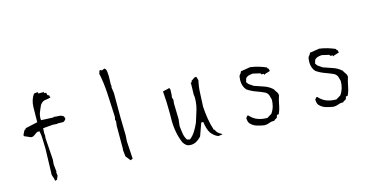

<svg xmlns="http://www.w3.org/2000/svg" viewBox="-70 -1029 2661 1360"><g transform="rotate(-15 1260.5 -349.0)"><path d="M316.9 -397.9V-399.9H321.3Q337.9 -399.9 346.4 -399.4Q355 -398.9 356.7 -398.9Q358.4 -398.9 360.8 -399.4Q370.1 -401.9 378.4 -413.6L380.9 -418L376 -436Q360.4 -448.7 342.5 -448.7Q324.7 -448.7 305.7 -452.1L300.3 -448.7L211.9 -452.6Q210.9 -461.4 210.9 -464.8Q210.9 -468.3 211.2 -472.9Q211.4 -477.5 212.4 -484.4Q214.4 -498 219.7 -510.7Q229.5 -536.1 240.2 -558.1L249 -568.4Q262.2 -582 279.8 -583.5Q299.3 -585.4 316.9 -590.8V-597.2H314V-606.4L300.8 -613.3L297.9 -629.9L283.2 -632.8L281.2 -647H280.8V-640.1H264.2V-641.6L260.7 -640.1H241.7V-648.4L236.8 -650.9L212.4 -647.5Q185.1 -609.9 183.6 -556.4Q182.1 -502.9 182.1 -449.2V-445.8L97.2 -426.8L95.2 -428.7L86.4 -416.5H81.1L64.9 -384.8V-375L110.8 -355Q114.7 -354 118.2 -354Q127.9 -354 136.7 -360.8Q150.9 -372.1 165 -379.4H181.2Q188 -347.2 188 -313.2Q188 -279.3 189.9 -247.1L185.1 -80.6Q184.1 -74.2 184.1 -68.8Q184.1 -55.7 188 -46.9Q195.3 -30.3 197.3 -12.7L199.2 -11.7L212.4 -17.1L223.1 -42.5L220.2 -68.8L223.1 -71.8L217.3 -127L220.2 -162.1L209.5 -322.3L211.4 -339.8L209.5 -357.4L211.4 -393.6L283.2 -399.9L312.5 -397.9Z M756.3 -627.9Q754.4 -643.6 754.4 -658.4Q754.4 -673.3 746.6 -683.6L740.2 -689.9L719.2 -681.6L713.4 -686H702.6L696.8 -666.5H694.8Q710.4 -594.2 714.8 -511.5Q719.2 -428.7 723.1 -340.3L719.2 -320.3L723.1 -306.2L719.2 -275.9V-103L717.3 -100.6L723.1 -49.8L751.5 -14.2L768.1 -21.5L760.3 -150.4L763.2 -194.3L760.3 -323.2V-505.4L754.4 -545.9L756.3 -560.5L754.4 -570.8Z M1105.5 -264.6 1105 -213.9Q1105 -119.1 1138.7 -41Q1148.9 -25.4 1160.2 -17.3Q1171.4 -9.3 1184.6 -9.3L1192.4 -8.8Q1212.9 -8.8 1230.5 -18.1Q1251 -28.8 1270.5 -50.3L1303.7 -143.1H1306.6H1318.4Q1321.8 -117.2 1328.6 -94.7Q1335 -72.3 1347.2 -55.7Q1372.1 -26.4 1397 -19L1425.3 -22.5V-26.4Q1411.6 -33.2 1399.9 -43Q1387.7 -53.2 1381.8 -69.8H1376.5Q1361.8 -115.2 1355 -158.4Q1348.1 -201.7 1345.2 -247.1Q1348.1 -295.9 1349.6 -343.8Q1351.1 -391.6 1361.8 -437.5L1354 -464.4Q1351.1 -464.8 1348.1 -464.8Q1340.8 -464.8 1334 -460Q1323.2 -451.2 1313 -445.8V-436L1303.7 -434.1L1305.2 -422.9L1303.2 -344.2L1305.2 -337.4Q1305.7 -328.1 1305.7 -319.6Q1305.7 -311 1304.9 -298.6Q1304.2 -286.1 1301.5 -270.3Q1298.8 -254.4 1294.4 -238.8Q1280.8 -193.8 1266.6 -150.9Q1254.9 -124 1237.8 -95.7Q1220.2 -67.4 1197.3 -49.3L1195.3 -47.9L1174.8 -52.7Q1159.7 -76.7 1155.8 -103Q1151.9 -129.4 1148.9 -157.2L1154.8 -208L1151.9 -323.2L1154.8 -350.1L1148.9 -367.7L1151.9 -388.2Q1151.9 -402.8 1152.6 -411.4Q1153.3 -419.9 1153.3 -421.4Q1153.3 -431.6 1146 -439H1144V-436L1099.6 -426.3L1099.1 -422.9Q1105.5 -345.2 1105.5 -264.6Z M1648.9 -378.4Q1647.5 -367.7 1647.5 -358.4Q1647.5 -315.4 1671.9 -287.6Q1702.6 -266.6 1734.9 -255.4Q1767.1 -244.1 1798.3 -229.5Q1815.4 -217.8 1820.1 -202.6Q1824.7 -187.5 1828.6 -171.4V-170.9Q1828.6 -145 1821.3 -119.1Q1813.5 -93.8 1798.8 -73.7L1765.1 -53.2H1763.7Q1725.6 -53.2 1694.8 -64.9Q1664.1 -76.2 1638.7 -105H1630.9L1619.6 -90.3Q1620.6 -79.6 1622.3 -69.6Q1624 -59.6 1630.4 -50.8Q1649.9 -29.3 1676.3 -21Q1703.1 -12.2 1731.9 -8.3Q1752.9 -8.3 1767.1 -14.6Q1781.2 -21 1797.4 -21Q1801.8 -21 1806.6 -20.5L1808.1 -24.4L1829.6 -37.1L1835.4 -55.7L1848.6 -57.6Q1862.3 -85.4 1868.4 -119.6Q1874.5 -153.8 1885.3 -187Q1885.3 -201.7 1876 -213.6Q1866.7 -225.6 1860.8 -237.8Q1833.5 -262.7 1798.8 -274.2Q1764.2 -285.6 1729.5 -297.9Q1718.3 -306.2 1710.7 -310.8Q1703.1 -315.4 1700.7 -317.4Q1698.2 -319.3 1695.3 -322.3Q1689.9 -328.1 1684.6 -337.4L1692.4 -363.3Q1702.6 -375 1717.3 -378.9Q1731 -382.3 1745.6 -383.3L1798.8 -371.1L1804.2 -361.8H1820.3L1823.2 -353H1824.2L1827.6 -357.4L1867.7 -370.1L1862.8 -389.2H1858.4L1853 -399.9Q1827.6 -411.1 1798.3 -419.7Q1769 -428.2 1739.3 -432.1L1669.4 -420.9Q1665 -407.7 1656.2 -399.4Q1648.9 -391.6 1648.9 -378.9Z M2154.8 -378.4Q2153.3 -367.7 2153.3 -358.4Q2153.3 -315.4 2177.7 -287.6Q2208.5 -266.6 2240.7 -255.4Q2272.9 -244.1 2304.2 -229.5Q2321.3 -217.8 2325.9 -202.6Q2330.6 -187.5 2334.5 -171.4V-170.9Q2334.5 -145 2327.1 -119.1Q2319.3 -93.8 2304.7 -73.7L2271 -53.2H2269.5Q2231.4 -53.2 2200.7 -64.9Q2169.9 -76.2 2144.5 -105H2136.7L2125.5 -90.3Q2126.5 -79.6 2128.2 -69.6Q2129.9 -59.6 2136.2 -50.8Q2155.8 -29.3 2182.1 -21Q2209 -12.2 2237.8 -8.3Q2258.8 -8.3 2272.9 -14.6Q2287.1 -21 2303.2 -21Q2307.6 -21 2312.5 -20.5L2314 -24.4L2335.4 -37.1L2341.3 -55.7L2354.5 -57.6Q2368.2 -85.4 2374.3 -119.6Q2380.4 -153.8 2391.1 -187Q2391.1 -201.7 2381.8 -213.6Q2372.6 -225.6 2366.7 -237.8Q2339.4 -262.7 2304.7 -274.2Q2270 -285.6 2235.4 -297.9Q2224.1 -306.2 2216.6 -310.8Q2209 -315.4 2206.5 -317.4Q2204.1 -319.3 2201.2 -322.3Q2195.8 -328.1 2190.4 -337.4L2198.2 -363.3Q2208.5 -375 2223.1 -378.9Q2236.8 -382.3 2251.5 -383.3L2304.7 -371.1L2310.1 -361.8H2326.2L2329.1 -353H2330.1L2333.5 -357.4L2373.5 -370.1L2368.7 -389.2H2364.3L2358.9 -399.9Q2333.5 -411.1 2304.2 -419.7Q2274.9 -428.2 2245.1 -432.1L2175.3 -420.9Q2170.9 -407.7 2162.1 -399.4Q2154.8 -391.6 2154.8 -378.9Z"/></g></svg>

Font: Bakudai
Style: Light
Weight: 300
Version: Version 1.48